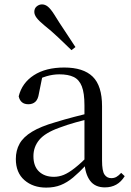

<svg xmlns="http://www.w3.org/2000/svg" viewBox="-20 -838 597 873"><path d="M190 15Q130 15 91 -19Q52 -53 52 -115Q52 -154 69 -184.5Q86 -215 125.5 -239Q165 -263 231 -282Q273 -295 319 -307Q365 -319 405 -328V-303Q365 -293 324 -281.5Q283 -270 249 -257Q185 -234 158.5 -202Q132 -170 132 -128Q132 -82 157.5 -58Q183 -34 225 -34Q248 -34 270 -43Q292 -52 320 -74Q348 -96 386 -134L395 -87H371Q340 -54 312.5 -31Q285 -8 256 3.5Q227 15 190 15ZM457 14Q412 14 389.5 -16.5Q367 -47 364 -100V-103V-359Q364 -415 352 -445.5Q340 -476 315 -488Q290 -500 250 -500Q221 -500 192 -491.5Q163 -483 130 -465L173 -492L157 -413Q153 -386 140.5 -375Q128 -364 109 -364Q73 -364 65 -400Q80 -461 134 -496Q188 -531 272 -531Q359 -531 401.5 -489.5Q444 -448 444 -355V-108Q444 -61 455 -44.5Q466 -28 486 -28Q499 -28 509 -33.5Q519 -39 531 -52L547 -37Q531 -11 508.5 1.5Q486 14 457 14ZM323 -624 305 -610Q275 -639 244.5 -668Q214 -697 180 -724Q157 -743 146.5 -757Q136 -771 136 -784Q136 -800 147 -809Q158 -818 171 -818Q185 -818 197.5 -808Q210 -798 226 -773Q250 -734 275 -697Q300 -660 323 -624Z"/></svg>

Font: Noto Serif SC
Style: Regular
Weight: 400
Designer: Ryoko NISHIZUKA 西塚涼子 (kana & ideographs); Frank Grießhammer (Latin, Greek & Cyrillic); Wenlong ZHANG 张文龙 (bopomofo); San
Foundry: Adobe
Version: Version 2.002-H1;hotconv 1.1.0;makeotfexe 2.6.0